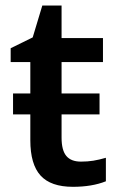

<svg xmlns="http://www.w3.org/2000/svg" viewBox="-20 -682 440 711"><path d="M92.3 -162.6V-258.3H28.3V-335.9H92.3V-452.1H19.5V-503.4L101.1 -543.5L136.7 -661.6H208V-541H361.3V-452.1H208V-335.9H348.6V-258.3H208V-172.4Q208 -125.5 225.6 -104.5Q243.2 -83.5 279.8 -83.5Q304.2 -83.5 325.4 -86.9Q346.7 -90.3 372.1 -97.7V-10.7Q320.8 9.8 250 9.8Q168 9.8 130.1 -32Q92.3 -73.7 92.3 -162.6Z"/></svg>

Font: Viking Open Sans Light
Style: Bold
Weight: 600
Foundry: Ascender Corporation
Version: Version 2.001